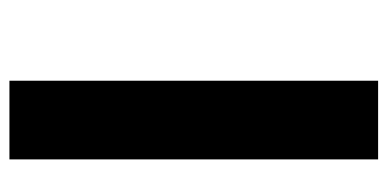

<svg xmlns="http://www.w3.org/2000/svg" viewBox="-224 -514 810 401"><g transform="rotate(90 180.5 -314.0)"><path d="M313.4 70.8H149.1V-699.2H313.4Z"/></g></svg>

Font: Khula ExtraBold
Style: Regular
Weight: 800
Designer: Erin McLaughlin, Steve Matteson
Version: Version 1.002;PS 1.0;hotconv 1.0.72;makeotf.lib2.5.5900; ttf